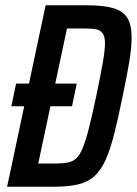

<svg xmlns="http://www.w3.org/2000/svg" viewBox="-20 -708 519 728"><path d="M23 -305 41 -391H271L253 -305ZM7 0 153 -688H309Q373 -688 410 -677Q447 -666 463 -640Q479 -614 479 -566Q479 -527 470 -473Q461 -419 445 -343Q428 -259 413 -200Q398 -141 380.5 -102Q363 -63 338.5 -40.5Q314 -18 277 -9Q240 0 185 0ZM125 -88H190Q217 -88 236 -91.5Q255 -95 268.5 -107Q282 -119 293.5 -146.5Q305 -174 317 -221.5Q329 -269 345 -344Q361 -421 369.5 -469Q378 -517 378 -544Q378 -563 373 -574.5Q368 -586 358.5 -591.5Q349 -597 334 -598.5Q319 -600 298 -600H234Z"/></svg>

Font: Saira Condensed Medium
Style: Italic
Weight: 500
Width: 3
Italic angle: -12°
Designer: Hector Gatti with collaboration of the Omnibus-Type team
Foundry: Omnibus-Type
Version: Version 1.101